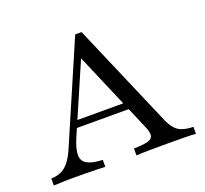

<svg xmlns="http://www.w3.org/2000/svg" viewBox="-104 -700 877 822"><g transform="rotate(-20 334.5 -288.5)"><path d="M8.1 0V-31.5Q37.1 -33.1 56.5 -42.7Q75.8 -52.4 91.1 -72.6Q106.5 -92.7 120.2 -124.2L315.3 -576.6H344.4L550 -98.4Q566.1 -62.1 589.1 -47.2Q612.1 -32.3 655.6 -31.5V0Q634.7 -1.6 601.6 -2Q568.5 -2.4 527.4 -2.4Q477.4 -2.4 441.1 -2Q404.8 -1.6 384.7 0V-31.5Q428.2 -32.3 448.8 -38.3Q469.4 -44.4 471.8 -58.9Q474.2 -73.4 462.9 -100L298.4 -484.7L313.7 -494.4L167.7 -157.3Q149.2 -112.9 149.6 -85.9Q150 -58.9 173 -46Q196 -33.1 242.7 -31.5V0Q221.8 -0.8 199.6 -1.2Q177.4 -1.6 154.4 -2Q131.5 -2.4 108.1 -2.4Q84.7 -2.4 61.3 -2Q37.9 -1.6 8.1 0ZM167.7 -197.6 181.5 -229H449.2L461.3 -197.6Z"/></g></svg>

Font: Playfair 12pt
Style: Regular
Weight: 400
Designer: Claus Eggers Sørensen
Foundry: Claus Eggers Sørensen
Version: Version 2.000;gftools[0.9.28]